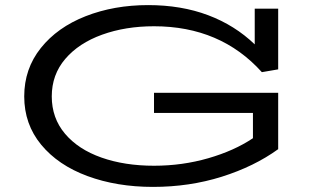

<svg xmlns="http://www.w3.org/2000/svg" viewBox="-20 -720 1219 753"><path d="M183 -342Q183 -257 235 -195.5Q287 -134 378 -102Q469 -70 584 -70Q695 -70 797 -99.5Q899 -129 972 -178V-277H584V-356H1071V-135Q977 -67 850 -27Q723 13 580 13Q438 13 323 -29.5Q208 -72 141.5 -152.5Q75 -233 75 -342Q75 -450 140 -531.5Q205 -613 316 -656.5Q427 -700 561 -700Q691 -700 796 -660.5Q901 -621 979 -546V-686H1071V-448L1007 -437Q845 -617 584 -617Q472 -617 380.5 -584Q289 -551 236 -489Q183 -427 183 -342Z"/></svg>

Font: BioRhyme Expanded
Style: Regular
Weight: 400
Width: 7
Designer: Aoife Mooney
Foundry: Aoife Mooney Type
Version: Version 1.001